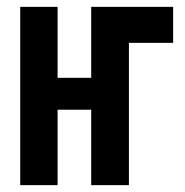

<svg xmlns="http://www.w3.org/2000/svg" viewBox="-20 -540 540 560"><path d="M39 0V-520H148V-313H246V-520H485V-415H356V0H246V-220H148V0Z"/></svg>

Font: Iosevka Term Curly Extrabold
Style: Regular
Weight: 800
Designer: Belleve Invis
Foundry: Belleve Invis
Version: Version 32.3.0